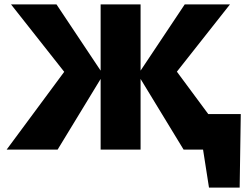

<svg xmlns="http://www.w3.org/2000/svg" viewBox="-20 -678 1129 870"><path d="M927 172 875 -161H1071L1066 172ZM902 -161H1016V0H902ZM812 0 605 -340 817 -658H1022L734 -293L738 -412L1043 0ZM10 0 315 -412 318 -293 30 -658H236L448 -340L241 0ZM436 0V-658H617V0Z"/></svg>

Font: Ysabeau Infant Black
Style: Regular
Weight: 900
Designer: Christian Thalmann (Catharsis Fonts)
Version: Version 2.001;gftools[0.9.30]; featfreeze: ss01,ss02,lnum